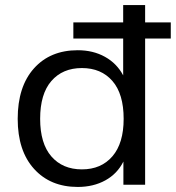

<svg xmlns="http://www.w3.org/2000/svg" viewBox="-20 -739 703 768"><path d="M291 8.8Q181.6 8.8 116.2 -63.5Q50.8 -135.7 50.8 -263.7Q50.8 -392.6 115.7 -465.3Q180.7 -538.1 291 -538.1Q352.5 -538.1 399.9 -511.7Q447.3 -485.4 472.7 -437.5V-585H273.4V-649.4H472.7V-718.8H560.5V-649.4H663.1V-585H560.5V0H473.6V-92.8Q449.2 -43.9 401.4 -17.6Q353.5 8.8 291 8.8ZM140.6 -263.7Q140.6 -165 185.5 -113.3Q230.5 -61.5 307.6 -61.5Q384.8 -61.5 429.7 -113.8Q474.6 -166 474.6 -263.7Q474.6 -363.3 429.7 -415Q384.8 -466.8 307.6 -466.8Q230.5 -466.8 185.5 -415Q140.6 -363.3 140.6 -263.7Z"/></svg>

Font: Min Sans
Style: Regular
Weight: 400
Designer: Jinseong-Kim, NotoSansCJK, Nunito
Foundry: Jinseong-Kim
Version: Version 1.400;Glyphs 3.1.2 (3151)